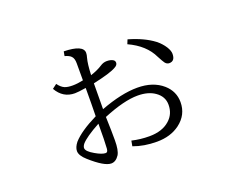

<svg xmlns="http://www.w3.org/2000/svg" viewBox="-101 -782 1201 971"><g transform="rotate(-20 500.0 -296.5)"><path d="M356.4 -433.1V-525.4Q356.4 -550.8 345.2 -562.5Q335.9 -573.2 311 -580.1L315.4 -604Q419.4 -601.6 419.4 -558.1Q419.4 -547.4 415 -533.2Q406.7 -503.4 404.3 -443.4Q442.9 -456.1 467.3 -472.2Q483.9 -483.4 502.4 -483.4Q523.4 -483.4 536.1 -475.6Q544.9 -470.2 544.9 -459.5Q544.9 -446.3 527.3 -437.5Q497.1 -419.9 403.3 -399.9Q402.3 -354 402.3 -261.2Q516.1 -304.2 601.1 -304.2Q686 -304.2 737.8 -258.8Q782.7 -219.2 782.7 -161.1Q782.7 -92.8 726.1 -50.3Q676.3 -13.2 603 -13.2Q533.2 -13.2 477.1 -34.2L482.4 -63Q527.3 -52.2 576.2 -52.2Q646 -52.2 686 -88.4Q721.2 -119.6 721.2 -169.4Q721.2 -213.9 681.6 -241.2Q646 -266.1 589.8 -266.1Q516.1 -266.1 402.3 -219.2Q402.3 -194.8 404.3 -147Q404.8 -113.8 404.8 -92.8Q404.8 -39.6 391.1 -16.6Q373 11.2 348.1 11.2Q311 11.2 238.3 -53.7Q205.6 -82.5 205.6 -106.9Q205.6 -127.4 224.1 -150.9Q263.2 -194.8 355 -240.2Q356.4 -304.2 356.4 -392.1Q314 -385.3 296.4 -385.3Q232.9 -385.3 199.2 -444.3L223.1 -462.4Q238.8 -440.4 257.3 -432.6Q272.9 -426.3 299.3 -426.3Q324.7 -426.3 356.4 -433.1ZM355 -200.2Q277.8 -158.2 253.4 -129.9Q244.6 -118.2 244.6 -108.9Q244.6 -90.8 285.2 -67.9Q319.8 -47.9 339.4 -47.9Q350.6 -47.9 352.1 -66.9Q355 -104.5 355 -200.2ZM629.9 -527.8 639.2 -550.8Q721.2 -527.3 772.9 -488.3Q798.8 -467.8 814.5 -442.9Q828.1 -420.9 828.1 -404.3Q828.1 -365.2 796.9 -365.2Q784.2 -365.2 774.9 -377Q768.1 -386.2 752.9 -415Q719.2 -486.8 629.9 -527.8Z"/></g></svg>

Font: I.MingCP
Style: Regular
Weight: 400
Designer: I.Font Project
Version: Version 8.000; Sep 06, 2022